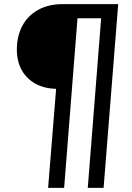

<svg xmlns="http://www.w3.org/2000/svg" viewBox="-20 -732 640 934"><path d="M555 -712 484 182H407L472 -643H357L292 182H214L253 -300Q196 -301 153 -324.5Q110 -348 86 -390.5Q62 -433 62 -491Q62 -555 88 -605Q114 -655 164.5 -683.5Q215 -712 287 -712Z"/></svg>

Font: Muli SemiBold
Style: Italic
Weight: 600
Italic angle: -4.541°
Designer: Vernon Adams
Foundry: Vernon Adams
Version: Version 2.100; ttfautohint (v1.8.1.43-b0c9)